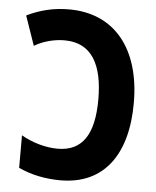

<svg xmlns="http://www.w3.org/2000/svg" viewBox="-53 -769 668 824"><g transform="rotate(5 281.5 -357.0)"><path d="M238 10C427 10 523 -128 523 -348C523 -581 408 -724 212 -724C145 -724 88 -710 30 -682L74 -555C116 -580 164 -590 204 -590C322 -590 370 -498 370 -350C370 -198 320 -124 214 -124C164 -124 105 -140 57 -168V-28C112 -2 175 10 238 10Z"/></g></svg>

Font: Noto Sans Mono SemiCondensed ExtraBold
Style: Regular
Weight: 800
Width: 4
Designer: Monotype Design Team
Foundry: Monotype Imaging Inc.
Version: Version 2.014